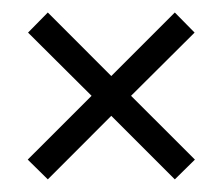

<svg xmlns="http://www.w3.org/2000/svg" viewBox="-20 -429 353 304"><path d="M156.2 -308.6 256.8 -409.2 288.1 -377.4 187.5 -277.3 288.6 -176.3 256.8 -145 156.2 -245.6 55.7 -145 23.9 -176.3 125 -277.3 24.4 -377.4 55.7 -409.2Z"/></svg>

Font: Tartlers End
Style: Regular
Weight: 200
Designer: Peter Wiegel
Foundry: Peter Wiegel
Version: Version 1.000 2013 initial release